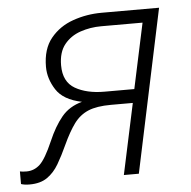

<svg xmlns="http://www.w3.org/2000/svg" viewBox="-75 -575 619 623"><g transform="rotate(-5 234.5 -263.5)"><path d="M-2.9 3.9Q-20 3.9 -30.8 0V-41Q-22 -39.1 -9.3 -39.1Q15.6 -39.1 34.4 -56.4Q53.2 -73.7 77.6 -129.9Q97.7 -176.8 122.6 -207Q147.5 -237.3 189.5 -248.5Q129.4 -260.7 106.2 -296.9Q83 -333 83 -371.6Q83 -429.7 111.6 -464.6Q140.1 -499.5 184.8 -515.1Q229.5 -530.8 278.3 -530.8H465.3L353 0H304.2L353.5 -230.5H282.2Q235.8 -230.5 208 -218.8Q180.2 -207 161.4 -181.4Q142.6 -155.8 123 -113.3Q107.9 -80.1 92.3 -53.5Q76.7 -26.9 54.4 -11.5Q32.2 3.9 -2.9 3.9ZM265.1 -274.9H362.3L407.7 -487.3H272.9Q237.3 -487.3 205.1 -476.3Q172.9 -465.3 152.6 -440.2Q132.3 -415 132.3 -372.1Q132.3 -318.4 169.9 -296.6Q207.5 -274.9 265.1 -274.9Z"/></g></svg>

Font: Open Sans Light
Style: Italic
Weight: 300
Italic angle: -12°
Designer: Monotype Design Team
Foundry: Monotype Imaging Inc.
Version: Version 3.003; ttfautohint (v1.8.4)